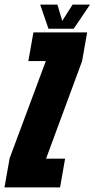

<svg xmlns="http://www.w3.org/2000/svg" viewBox="-64 -816 412 836"><path d="M-44.5 0 -22 -127 135.5 -550H59.5L81.5 -675H315.5L293.5 -550L136.5 -125H219.5L197.5 0ZM147 -691 111 -796H186L207 -725L252 -796H328L257 -691Z"/></svg>

Font: Anybody UltraCondensed Black
Style: Italic
Weight: 900
Width: 1
Italic angle: -10°
Designer: Tyler Finck
Foundry: Etcetera Type Company
Version: Version 1.010; ttfautohint (v1.8.3) -l 8 -r 50 -G 200 -x 14 